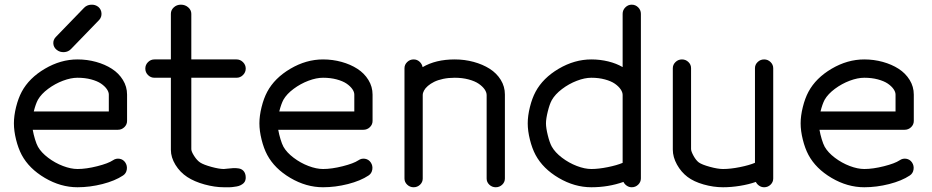

<svg xmlns="http://www.w3.org/2000/svg" viewBox="-20 -789 3928 809"><path d="M139.9 -368.9Q130.1 -350.8 122.3 -319.3H438.5V-390.4Q438.5 -401.6 429.9 -413.8Q421.4 -426 405.6 -436.8Q389.9 -447.5 363.9 -454.5Q337.9 -461.4 306.6 -461.4Q278.8 -461.4 245.4 -448.9Q211.9 -436.3 182.9 -414.7Q153.8 -393.1 139.9 -368.9ZM455.6 -113.5Q468.8 -122.6 483.9 -120Q499 -117.4 507.8 -104.5Q516.8 -91.1 514.3 -74.7Q511.7 -58.3 498.5 -49.6Q464.8 -27.1 411.7 -13.5Q358.6 0 306.6 0Q235.8 0 169.2 -39.2Q102.5 -78.4 71.5 -136.2Q56.9 -163.8 47.7 -200.7Q38.6 -237.5 38.6 -269.3Q38.6 -301 47.7 -337.9Q56.9 -374.8 71.5 -402.3Q102.5 -460.2 169.2 -499.4Q235.8 -538.6 306.6 -538.6Q347.2 -538.6 384.8 -528.2Q422.4 -517.8 451.4 -499.1Q480.5 -480.5 497.9 -452.1Q515.4 -423.8 515.4 -390.4V-279.3Q515.4 -264.2 504 -253.2Q492.7 -242.2 476.8 -242.2H117.9Q121.3 -222.7 127.4 -202.5Q133.5 -182.4 139.9 -170.7Q153.8 -146.2 182.9 -124.3Q211.9 -102.3 245.4 -89.6Q278.8 -76.9 306.6 -76.9Q343.3 -76.9 389.5 -88.6Q435.8 -100.3 455.6 -113.5ZM279.1 -582.3Q267.6 -570.3 249.9 -569.3Q232.2 -568.4 219 -578.9Q205.8 -589.4 204.7 -605.2Q203.6 -621.1 215.1 -633.1L334.2 -756.1Q345.7 -768.1 363.5 -769.2Q381.3 -770.3 394.5 -759.8Q406.5 -749.3 407.6 -733.3Q408.7 -717.3 398.2 -705.3Z M823.5 -104.2Q837.6 -95 870.5 -85.9Q903.3 -76.9 923.1 -76.9Q927.7 -76.9 940.6 -78.6Q953.4 -80.3 963.7 -80.7Q974.1 -81.1 985.7 -79.3Q997.3 -77.6 1005.1 -69.8Q1012.9 -62 1014.9 -48.3Q1016.4 -38.1 1014 -30Q1011.7 -22 1006.3 -17.1Q1001 -12.2 993.5 -8.5Q986.1 -4.9 977.5 -3.4Q969 -2 960.2 -0.9Q951.4 0.2 943.4 0Q935.3 -0.2 928.7 0Q924.8 0 923.1 0Q885.3 0 842 -11.8Q798.8 -23.7 769 -43.2Q738.5 -63.2 719.2 -94.6Q700 -126 700 -157.5V-461.4H630.6Q615 -461.4 603.6 -472.8Q592.3 -484.1 592.3 -500Q592.3 -515.9 603.6 -527.2Q615 -538.6 630.6 -538.6H700V-730.7Q700 -746.6 712.2 -757.9Q724.4 -769.3 742.2 -769.3Q760.3 -769.3 773.2 -757.9Q786.1 -746.6 786.1 -730.7V-538.6H976.8Q992.4 -538.6 1003.9 -527.1Q1015.4 -515.6 1015.4 -500Q1015.4 -484.4 1003.9 -472.9Q992.4 -461.4 976.8 -461.4H786.1V-160.4Q786.1 -150.6 798.1 -131.8Q810.1 -113 823.5 -104.2Z M1174.3 -368.9Q1164.6 -350.8 1156.7 -319.3H1472.9V-390.4Q1472.9 -401.6 1464.4 -413.8Q1455.8 -426 1440.1 -436.8Q1424.3 -447.5 1398.3 -454.5Q1372.3 -461.4 1341.1 -461.4Q1313.2 -461.4 1279.8 -448.9Q1246.3 -436.3 1217.3 -414.7Q1188.2 -393.1 1174.3 -368.9ZM1490 -113.5Q1503.2 -122.6 1518.3 -120Q1533.4 -117.4 1542.2 -104.5Q1551.3 -91.1 1548.7 -74.7Q1546.1 -58.3 1533 -49.6Q1499.3 -27.1 1446.2 -13.5Q1393.1 0 1341.1 0Q1270.3 0 1203.6 -39.2Q1137 -78.4 1106 -136.2Q1091.3 -163.8 1082.2 -200.7Q1073 -237.5 1073 -269.3Q1073 -301 1082.2 -337.9Q1091.3 -374.8 1106 -402.3Q1137 -460.2 1203.6 -499.4Q1270.3 -538.6 1341.1 -538.6Q1381.6 -538.6 1419.2 -528.2Q1456.8 -517.8 1485.8 -499.1Q1514.9 -480.5 1532.3 -452.1Q1549.8 -423.8 1549.8 -390.4V-279.3Q1549.8 -264.2 1538.5 -253.2Q1527.1 -242.2 1511.2 -242.2H1152.3Q1155.8 -222.7 1161.9 -202.5Q1168 -182.4 1174.3 -170.7Q1188.2 -146.2 1217.3 -124.3Q1246.3 -102.3 1279.8 -89.6Q1313.2 -76.9 1341.1 -76.9Q1377.7 -76.9 1424 -88.6Q1470.2 -100.3 1490 -113.5Z M2107.4 -36.9Q2107.4 -21.7 2096.1 -10.9Q2084.7 0 2068.8 0Q2053.2 0 2041.9 -10.7Q2030.5 -21.5 2030.5 -36.6V-388.2Q2030.5 -399.9 2022 -412.4Q2013.4 -424.8 1997.4 -435.9Q1981.4 -447 1954.8 -454.2Q1928.2 -461.4 1896 -461.4Q1869.9 -461.4 1847.4 -456.7Q1825 -451.9 1809.4 -444.2Q1793.9 -436.5 1782.8 -426.9Q1771.7 -417.2 1766.5 -407.3Q1761.2 -397.5 1761.2 -388.2V-36.6Q1761.2 -21.5 1749.9 -10.7Q1738.5 0 1722.9 0Q1707 0 1695.7 -10.9Q1684.3 -21.7 1684.3 -36.9V-501.5Q1684.3 -516.6 1695.7 -527.6Q1707 -538.6 1722.9 -538.6Q1737.1 -538.6 1747.6 -529.2Q1758.1 -519.8 1760.7 -506.1Q1815.9 -538.6 1896 -538.6Q1937.7 -538.6 1975.8 -528.2Q2013.9 -517.8 2043.2 -499.3Q2072.5 -480.7 2090 -452.5Q2107.4 -424.3 2107.4 -390.9Z M2236.6 -402.3Q2267.6 -460.2 2334.2 -499.4Q2400.9 -538.6 2471.7 -538.6Q2508.3 -538.6 2542.8 -530.2Q2577.4 -521.7 2603.5 -506.3V-730.7Q2603.5 -746.6 2614.9 -757.9Q2626.2 -769.3 2641.8 -769.3Q2657.7 -769.3 2669.1 -757.9Q2680.4 -746.6 2680.4 -730.7V-80.8V-77.6V-37.4Q2680.4 -22 2669.1 -11Q2657.7 0 2641.8 0Q2630.4 0 2621 -6.5Q2611.6 -12.9 2606.9 -22.5Q2543.5 0 2471.7 0Q2400.9 0 2334.2 -39.2Q2267.6 -78.4 2236.6 -136.2Q2221.9 -163.8 2212.8 -200.7Q2203.6 -237.5 2203.6 -269.3Q2203.6 -301 2212.8 -337.9Q2221.9 -374.8 2236.6 -402.3ZM2304.9 -171.4Q2318.8 -146.7 2347.9 -124.6Q2377 -102.5 2410.4 -89.7Q2443.8 -76.9 2471.7 -76.9Q2501.7 -76.9 2540.5 -84.7Q2579.3 -92.5 2603.5 -102.8V-388.9Q2603.5 -400.4 2595 -412.8Q2586.4 -425.3 2570.7 -436.3Q2554.9 -447.3 2528.9 -454.3Q2502.9 -461.4 2471.7 -461.4Q2443.8 -461.4 2410.4 -448.6Q2377 -435.8 2347.9 -413.7Q2318.8 -391.6 2304.9 -366.9Q2295.9 -350.6 2288.2 -319.6Q2280.5 -288.6 2280.5 -269.3Q2280.5 -249.8 2288.2 -218.8Q2295.9 -187.7 2304.9 -171.4Z M2814.9 -501.5Q2814.9 -516.6 2826.3 -527.6Q2837.6 -538.6 2853.5 -538.6Q2869.1 -538.6 2880.5 -527.8Q2891.8 -517.1 2891.8 -502V-161.1Q2891.8 -151.4 2902.3 -132.3Q2912.8 -113.3 2924.6 -104.5Q2937.7 -95.2 2970.9 -86.1Q3004.2 -76.9 3026.6 -76.9Q3057.6 -76.9 3097.3 -84.8Q3137 -92.8 3161.1 -103V-502Q3161.1 -516.8 3172.5 -527.7Q3183.8 -538.6 3199.7 -538.6Q3215.3 -538.6 3226.7 -527.6Q3238 -516.6 3238 -501.5V-79.8V-76.9V-36.9Q3238 -21.7 3226.8 -10.9Q3215.6 0 3199.7 0Q3188.2 0 3178.8 -6.5Q3169.4 -12.9 3164.8 -22.5Q3135 -12 3098.1 -6Q3061.3 0 3026.6 0Q2986.1 0 2944.6 -11.8Q2903.1 -23.7 2877 -43.5Q2849.9 -64 2832.4 -95.6Q2814.9 -127.2 2814.9 -158.7Z M3454.8 -368.9Q3445.1 -350.8 3437.3 -319.3H3753.4V-390.4Q3753.4 -401.6 3744.9 -413.8Q3736.3 -426 3720.6 -436.8Q3704.8 -447.5 3678.8 -454.5Q3652.8 -461.4 3621.6 -461.4Q3593.8 -461.4 3560.3 -448.9Q3526.9 -436.3 3497.8 -414.7Q3468.8 -393.1 3454.8 -368.9ZM3770.5 -113.5Q3783.7 -122.6 3798.8 -120Q3814 -117.4 3822.8 -104.5Q3831.8 -91.1 3829.2 -74.7Q3826.7 -58.3 3813.5 -49.6Q3779.8 -27.1 3726.7 -13.5Q3673.6 0 3621.6 0Q3550.8 0 3484.1 -39.2Q3417.5 -78.4 3386.5 -136.2Q3371.8 -163.8 3362.7 -200.7Q3353.5 -237.5 3353.5 -269.3Q3353.5 -301 3362.7 -337.9Q3371.8 -374.8 3386.5 -402.3Q3417.5 -460.2 3484.1 -499.4Q3550.8 -538.6 3621.6 -538.6Q3662.1 -538.6 3699.7 -528.2Q3737.3 -517.8 3766.4 -499.1Q3795.4 -480.5 3812.9 -452.1Q3830.3 -423.8 3830.3 -390.4V-279.3Q3830.3 -264.2 3819 -253.2Q3807.6 -242.2 3791.7 -242.2H3432.9Q3436.3 -222.7 3442.4 -202.5Q3448.5 -182.4 3454.8 -170.7Q3468.8 -146.2 3497.8 -124.3Q3526.9 -102.3 3560.3 -89.6Q3593.8 -76.9 3621.6 -76.9Q3658.2 -76.9 3704.5 -88.6Q3750.7 -100.3 3770.5 -113.5Z"/></svg>

Font: Tecnico
Style: Grueso
Weight: 700
Version: Version 1.3